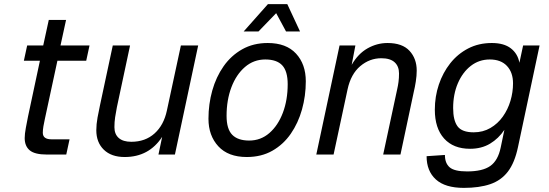

<svg xmlns="http://www.w3.org/2000/svg" viewBox="-20 -751 2666 933"><path d="M208 0Q149 0 124.5 -20.5Q100 -41 100 -80Q100 -100 105.5 -129.5Q111 -159 116 -184L174 -456H96L112 -530H190L217 -654H301L274 -530H415L399 -456H259L198 -173Q194 -155 191 -137.5Q188 -120 188 -106Q188 -74 230 -74H318L302 0Z M586 12Q521 12 484.5 -23.5Q448 -59 448 -118Q448 -147 454 -180Q460 -213 466 -240L528 -530H612L548 -230Q543 -205 539.5 -181.5Q536 -158 536 -133Q536 -99 557 -80.5Q578 -62 618 -62Q686 -62 731 -102.5Q776 -143 791 -214L859 -530H943L830 0H750L768 -86Q704 12 586 12Z M1179 12Q1089 12 1041 -40Q993 -92 993 -174Q993 -245 1011.5 -311Q1030 -377 1066.5 -429Q1103 -481 1157 -511.5Q1211 -542 1281 -542Q1371 -542 1418.5 -490.5Q1466 -439 1466 -356Q1466 -285 1447.5 -219Q1429 -153 1393 -101Q1357 -49 1303.5 -18.5Q1250 12 1179 12ZM1191 -68Q1247 -68 1289 -104.5Q1331 -141 1354.5 -203Q1378 -265 1378 -342Q1378 -405 1351.5 -433.5Q1325 -462 1269 -462Q1213 -462 1170.5 -425.5Q1128 -389 1104.5 -327Q1081 -265 1081 -188Q1081 -124 1108.5 -96Q1136 -68 1191 -68ZM1164 -598 1282 -731H1376L1438 -598H1370L1322 -687L1236 -598Z M1517 0 1630 -530H1707L1689 -436Q1720 -490 1766 -516Q1812 -542 1863 -542Q1935 -542 1970 -504Q2005 -466 2005 -408Q2005 -383 2000.5 -354.5Q1996 -326 1991 -306L1926 0H1842L1910 -317Q1914 -334 1916.5 -353Q1919 -372 1919 -394Q1919 -429 1897.5 -448.5Q1876 -468 1833 -468Q1776 -468 1730.5 -429.5Q1685 -391 1669 -317L1601 0Z M2234 162Q2143 162 2098 121Q2053 80 2053 8L2142 2Q2142 42 2165 62Q2188 82 2250 82Q2325 82 2362.5 55.5Q2400 29 2413 -34L2431 -120Q2403 -78 2361.5 -53Q2320 -28 2264 -28Q2183 -28 2138 -78Q2093 -128 2093 -218Q2093 -282 2112.5 -340Q2132 -398 2168 -443.5Q2204 -489 2255 -515.5Q2306 -542 2370 -542Q2429 -542 2462.5 -516Q2496 -490 2504 -446L2522 -530H2602L2497 -36Q2481 40 2448 83Q2415 126 2362 144Q2309 162 2234 162ZM2282 -108Q2327 -108 2363 -129Q2399 -150 2423.5 -184.5Q2448 -219 2460.5 -261Q2473 -303 2473 -346Q2473 -399 2443.5 -430.5Q2414 -462 2360 -462Q2308 -462 2268 -431Q2228 -400 2205 -346.5Q2182 -293 2182 -226Q2182 -166 2203.5 -137Q2225 -108 2282 -108Z"/></svg>

Font: Geist Regular
Style: Italic
Weight: 400
Italic angle: -12°
Designer: Basement.studio, Andrés Briganti, Mateo Zaragoza
Foundry: Basement.studio, Vercel, Andrés Briganti, Guido Ferreyra, Mateo Zaragoza
Version: Version 1.500; ttfautohint (v1.8.4.7-5d5b)